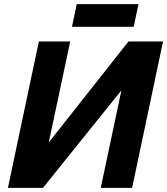

<svg xmlns="http://www.w3.org/2000/svg" viewBox="-20 -911 811 931"><path d="M18.4 0 168.4 -710H320.4L216.6 -220.4L603 -710H770.6L620.6 0H468.6L568.6 -472.8L188.4 0ZM329 -781 352.2 -890.8H651.4L628.2 -781Z"/></svg>

Font: Geist
Style: Italic
Weight: 400
Italic angle: -12°
Designer: Basement.studio, Andrés Briganti, Mateo Zaragoza
Foundry: Basement.studio, Vercel, Andrés Briganti, Guido Ferreyra, Mateo Zaragoza
Version: Version 1.500